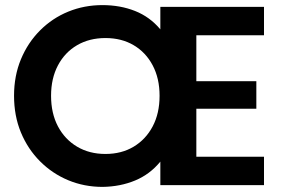

<svg xmlns="http://www.w3.org/2000/svg" viewBox="-20 -725 1111 752"><path d="M749 -587V-407H984V-299H749V-111H1014V0H608V-92Q567 -42 509 -18Q451 6 382 7Q310 7 247.5 -19Q185 -45 137 -93Q89 -141 62 -206Q35 -271 35 -350Q35 -428 62 -493Q89 -558 137 -606Q185 -654 247.5 -679.5Q310 -705 381 -705Q451 -705 509 -682Q567 -659 608 -610V-698H1014V-587ZM180 -350Q180 -281 207 -230Q234 -179 282 -150.5Q330 -122 393 -122Q456 -122 503.5 -150.5Q551 -179 578 -230Q605 -281 605 -350Q605 -418 578 -469Q551 -520 503.5 -548Q456 -576 393 -576Q330 -576 282 -548Q234 -520 207 -469Q180 -418 180 -350Z"/></svg>

Font: Parkinsans Light SemiBold
Style: Regular
Weight: 600
Version: Version 1.000